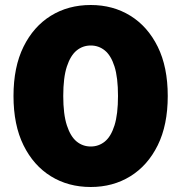

<svg xmlns="http://www.w3.org/2000/svg" viewBox="-20 -734 725 768"><path d="M343 14Q253 14 183.5 -29Q114 -72 74 -153Q34 -234 34 -350Q34 -466 74 -547Q114 -628 183.5 -671Q253 -714 343 -714Q432 -714 501.5 -671Q571 -628 611 -547Q651 -466 651 -350Q651 -234 611 -153Q571 -72 501.5 -29Q432 14 343 14ZM343 -148Q375 -148 399.5 -168Q424 -188 438 -232.5Q452 -277 452 -350Q452 -424 438 -468Q424 -512 399.5 -532Q375 -552 343 -552Q311 -552 286.5 -532Q262 -512 247.5 -468Q233 -424 233 -350Q233 -277 247.5 -232.5Q262 -188 286.5 -168Q311 -148 343 -148Z"/></svg>

Font: MOST Montserrat ExtraBold
Style: Regular
Weight: 800
Designer: Julieta Ulanovsky
Foundry: Julieta Ulanovsky
Version: Version 8.000;March 11, 2024;FontCreator 15.0.0.2926 64-bit